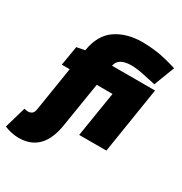

<svg xmlns="http://www.w3.org/2000/svg" viewBox="-312 -907 1215 1285"><g transform="rotate(30 296.0 -265.0)"><path d="M17 220Q-37 220 -94 197L-46 31Q-38 34 -30 35Q-22 36 -15 36Q-1 36 12.5 27Q26 18 30 -9L84 -349H23L48 -499L111 -511Q131 -637 213.5 -693.5Q296 -750 419 -750Q467 -750 527.5 -742Q588 -734 686 -704L625 -545Q575 -556 522 -567Q469 -578 432 -578Q329 -578 318 -511H650L569 0H359L415 -349H293L237 -1Q201 220 17 220Z"/></g></svg>

Font: Georama Black
Style: Italic
Weight: 900
Italic angle: -9°
Designer: Jean-Baptiste Levee
Foundry: Production Type
Version: Version 1.000